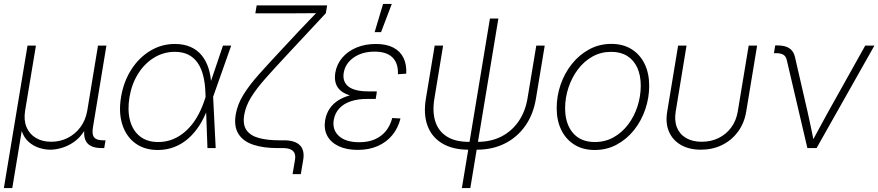

<svg xmlns="http://www.w3.org/2000/svg" viewBox="-27 -755 4479 979"><path d="M-7.3 204.1 113.3 -522.5H156.2L101.1 -190.9Q93.3 -142.6 108.2 -106.9Q123 -71.3 155.8 -51.8Q188.5 -32.2 233.9 -32.2Q279.8 -32.2 318.4 -51.8Q356.9 -71.3 383.3 -106.9Q409.7 -142.6 418 -190.9L472.7 -522.5H515.6L446.8 -105Q440.9 -69.3 453.1 -54.4Q465.3 -39.6 498.5 -39.6H511.2L504.4 0H491.7Q439 0 417.5 -25.9Q396 -51.8 404.3 -105L416 -176.8H434.6Q425.8 -124 403.3 -88.4Q380.9 -52.7 350.8 -31.7Q320.8 -10.7 288.8 -1.2Q256.8 8.3 229.5 8.3Q201.7 8.3 172.1 -1.2Q142.6 -10.7 118.7 -32Q94.7 -53.2 83.3 -88.6Q71.8 -124 80.6 -176.8H98.6L35.6 204.1Z M777.8 9.8Q709 9.8 662.4 -24.9Q615.7 -59.6 596.4 -120.8Q577.1 -182.1 590.3 -260.7Q603.5 -339.4 642.6 -400.4Q681.6 -461.4 739.3 -496.1Q796.9 -530.8 864.7 -530.8Q910.6 -530.8 944.8 -515.6Q979 -500.5 1001.7 -472.4Q1024.4 -444.3 1036.6 -405.8Q1048.8 -367.2 1050.3 -320.8H1064L1059.6 -264.6L1072.8 0H1030.8L1020.5 -281.7Q1019 -329.1 1009.5 -367.7Q1000 -406.2 981.4 -433.6Q962.9 -460.9 934.1 -475.8Q905.3 -490.7 863.8 -490.7Q808.1 -490.7 759.8 -461.7Q711.4 -432.6 678.2 -380.6Q645 -328.6 633.3 -260.3Q622.1 -192.4 636 -140.6Q649.9 -88.9 686.5 -59.8Q723.1 -30.8 779.8 -30.8Q820.3 -30.8 855.7 -45.4Q891.1 -60.1 921.1 -87.4Q951.2 -114.7 974.4 -152.8Q997.6 -190.9 1013.7 -237.8L1109.9 -522.5H1151.9L1059.1 -259.8L1044.4 -199.2H1030.8Q1014.2 -153.3 989.5 -115Q964.8 -76.7 932.9 -48.6Q900.9 -20.5 861.8 -5.4Q822.8 9.8 777.8 9.8Z M1464.8 132.8 1477.1 60.5Q1480.5 40 1474.9 26.6Q1469.2 13.2 1454.3 6.6Q1439.5 0 1414.1 0H1386.2Q1315.4 0 1264.2 -17.1Q1212.9 -34.2 1189 -72Q1165 -109.9 1174.8 -170.4Q1183.6 -222.7 1214.1 -272Q1244.6 -321.3 1293.5 -376Q1342.3 -430.7 1406.2 -499L1493.2 -592.3Q1506.8 -606.4 1520.5 -620.8Q1534.2 -635.3 1547.6 -649.4Q1561 -663.6 1574.5 -677.2Q1587.9 -690.9 1601.1 -704.6L1601.6 -688Q1584 -688 1566.2 -687.7Q1548.3 -687.5 1530.8 -687.5Q1513.2 -687.5 1495.6 -687.3Q1478 -687 1460.4 -687H1274.9L1281.7 -727.5H1641.1L1634.3 -687.5L1432.6 -471.2Q1371.1 -405.3 1325.7 -354Q1280.3 -302.7 1253.2 -258.8Q1226.1 -214.8 1218.3 -169.4Q1210 -119.6 1230 -91.3Q1250 -63 1293 -51.3Q1335.9 -39.6 1397.5 -39.6H1420.9Q1477.1 -39.6 1502.2 -14.2Q1527.3 11.2 1519 60.5L1506.8 132.8Z M1797.4 9.3Q1739.7 9.3 1699.7 -9.8Q1659.7 -28.8 1641.6 -62.7Q1623.5 -96.7 1630.9 -142.1Q1636.7 -175.8 1654.3 -201.7Q1671.9 -227.5 1700.7 -245.1Q1729.5 -262.7 1767.8 -271.5Q1806.2 -280.3 1852.5 -280.3H1893.6L1888.7 -250.5H1842.3Q1798.3 -250.5 1762.5 -238.8Q1726.6 -227.1 1703.9 -203.1Q1681.2 -179.2 1674.8 -143.6Q1666.5 -92.8 1701.4 -61.3Q1736.3 -29.8 1804.7 -29.8Q1851.1 -29.8 1885 -44.9Q1918.9 -60.1 1940.9 -87.4Q1962.9 -114.7 1973.1 -153.3L2015.1 -150.9Q2002.9 -101.6 1973.1 -65.7Q1943.4 -29.8 1898.9 -10.3Q1854.5 9.3 1797.4 9.3ZM1848.6 -257.3Q1802.7 -257.3 1769 -265.4Q1735.4 -273.4 1714.4 -289.3Q1693.4 -305.2 1685.5 -328.9Q1677.7 -352.5 1682.6 -383.8Q1689.9 -427.7 1718.3 -460.9Q1746.6 -494.1 1790.8 -512.5Q1835 -530.8 1889.6 -530.8Q1942.9 -530.8 1978.3 -512.5Q2013.7 -494.1 2030.3 -460.2Q2046.9 -426.3 2044.4 -379.4L2002 -376.5Q2004.4 -431.6 1974.6 -461.7Q1944.8 -491.7 1883.3 -491.7Q1819.8 -491.7 1776.9 -461.9Q1733.9 -432.1 1725.6 -383.8Q1718.3 -338.4 1749.8 -313.7Q1781.2 -289.1 1850.6 -289.1H1894.5L1889.6 -257.3ZM1883.3 -591.3 1926.3 -734.9H1970.7L1916 -591.3Z M2361.3 8.3Q2282.2 8.3 2228.8 -23.2Q2175.3 -54.7 2153.3 -113Q2131.3 -171.4 2144.5 -251.5L2189.5 -522.5H2232.4L2188 -252.4Q2176.8 -186 2192.4 -136.5Q2208 -86.9 2250.7 -59.3Q2293.5 -31.7 2363.8 -31.7H2406.7Q2477.1 -31.7 2530.3 -59.3Q2583.5 -86.9 2617.4 -136.5Q2651.4 -186 2662.6 -252.4L2707.5 -522.5H2750.5L2705.6 -251.5Q2692.4 -171.4 2651.4 -113.3Q2610.4 -55.2 2547.4 -23.4Q2484.4 8.3 2404.3 8.3ZM2328.1 204.1 2471.2 -660.6H2514.2L2371.1 204.1Z M3004.9 9.8Q2945.3 9.8 2901.9 -17.3Q2858.4 -44.4 2835 -92.3Q2811.5 -140.1 2811.5 -203.6Q2811.5 -265.1 2831.5 -323.5Q2851.6 -381.8 2888.9 -428.7Q2926.3 -475.6 2977.5 -503.4Q3028.8 -531.2 3090.3 -531.2Q3149.9 -531.2 3193.1 -504.4Q3236.3 -477.5 3259.8 -429.4Q3283.2 -381.3 3283.2 -317.9Q3283.2 -255.9 3263.2 -197.3Q3243.2 -138.7 3206.1 -92Q3168.9 -45.4 3117.9 -17.8Q3066.9 9.8 3004.9 9.8ZM3005.9 -30.8Q3059.1 -30.8 3102.3 -55.2Q3145.5 -79.6 3176.5 -121.1Q3207.5 -162.6 3223.9 -213.9Q3240.2 -265.1 3240.2 -317.9Q3240.2 -370.6 3222.7 -409.4Q3205.1 -448.2 3171.4 -469.5Q3137.7 -490.7 3089.8 -490.7Q3037.1 -490.7 2993.9 -466.6Q2950.7 -442.4 2919.7 -401.1Q2888.7 -359.9 2871.6 -308.3Q2854.5 -256.8 2854.5 -203.1Q2854.5 -124.5 2894 -77.6Q2933.6 -30.8 3005.9 -30.8Z M3546.9 8.3Q3487.8 8.3 3445.6 -15.6Q3403.3 -39.6 3384.3 -83.3Q3365.2 -127 3375 -185.5L3430.7 -522.5H3473.6L3418.5 -187Q3410.6 -139.6 3424.8 -104.7Q3439 -69.8 3471.7 -51Q3504.4 -32.2 3550.8 -32.2Q3598.1 -32.2 3636.7 -51Q3675.3 -69.8 3701.2 -104.7Q3727.1 -139.6 3734.9 -187L3790.5 -522.5H3833.5L3777.8 -185.5Q3768.1 -127 3735.8 -83.3Q3703.6 -39.6 3654.8 -15.6Q3606 8.3 3546.9 8.3Z M4089.8 0 3984.4 -450.2Q3980 -468.3 3967 -476.1Q3954.1 -483.9 3930.7 -483.9H3919.4L3925.8 -523.4H3937.5Q3975.6 -523.4 3997.6 -509Q4019.5 -494.6 4026.4 -464.8L4091.3 -182.6Q4100.1 -144.5 4107.9 -106Q4115.7 -67.4 4123.5 -29.8H4111.8Q4132.8 -67.9 4153.1 -106.2Q4173.3 -144.5 4194.8 -182.6L4384.8 -522.5H4431.6L4136.7 0Z"/></svg>

Font: Inter 28pt ExtraLight
Style: Italic
Weight: 250
Italic angle: -9.3988°
Designer: Rasmus Andersson
Foundry: rsms
Version: Version 4.001;git-66647c0bb